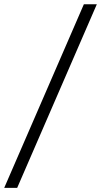

<svg xmlns="http://www.w3.org/2000/svg" viewBox="-61 -782 479 911"><path d="M398.4 -761.7 20.5 109.4H-41L336.9 -761.7Z"/></svg>

Font: Inter 18pt Light
Style: Italic
Weight: 300
Italic angle: -9.3988°
Designer: Rasmus Andersson
Foundry: rsms
Version: Version 4.001;git-66647c0bb